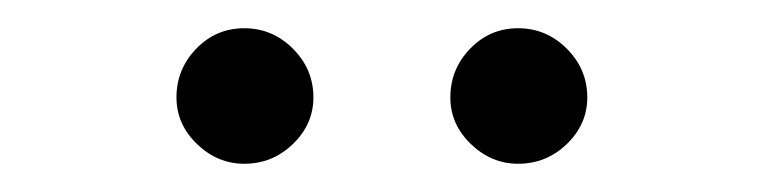

<svg xmlns="http://www.w3.org/2000/svg" viewBox="-20 -824 540 136"><path d="M105 -755Q105 -775 119 -789.5Q133 -804 153 -804Q173 -804 187.5 -789.5Q202 -775 202 -755Q202 -736 187.5 -722Q173 -708 153 -708Q134 -708 119.5 -722Q105 -736 105 -755ZM299 -755Q299 -775 313 -789.5Q327 -804 347 -804Q367 -804 381.5 -789.5Q396 -775 396 -755Q396 -736 381.5 -722Q367 -708 347 -708Q328 -708 313.5 -722Q299 -736 299 -755Z"/></svg>

Font: Martel Sans Light
Style: Regular
Weight: 300
Designer: Dan Reynolds and Mathieu Réguer
Foundry: Dan Reynolds and Mathieu Réguer
Version: Version 1.002; ttfautohint (v1.1) -l 5 -r 5 -G 72 -x 0 -D la